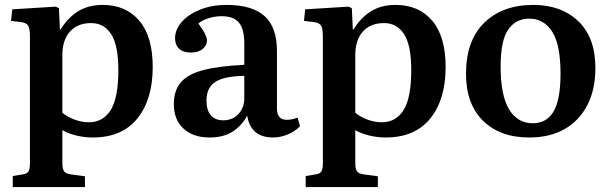

<svg xmlns="http://www.w3.org/2000/svg" viewBox="-20 -546 2485 782"><path d="M32 216V171L74 164Q89 162 95.5 153Q102 144 102 118V-393Q102 -429 95 -441Q88 -453 66 -456L25 -461L30 -508L208 -519L220 -512L224 -426H227Q256 -474 298 -500Q340 -526 398 -526Q493 -526 547.5 -461.5Q602 -397 602 -273Q602 -141 539.5 -63.5Q477 14 358 14Q324 14 291 6Q258 -2 234 -16V117Q234 141 240.5 151Q247 161 267 164L326 172V216ZM342 -48Q400 -48 431 -98Q462 -148 462 -260Q462 -361 433 -406.5Q404 -452 351 -452Q296 -452 265 -417.5Q234 -383 234 -321V-87Q252 -71 282 -59.5Q312 -48 342 -48Z M834 14Q766 14 727 -22.5Q688 -59 688 -122Q688 -177 716.5 -210.5Q745 -244 808 -260.5Q871 -277 975 -282V-369Q975 -427 953.5 -453.5Q932 -480 882 -480Q855 -480 828.5 -471.5Q802 -463 788 -450Q808 -423 815.5 -407Q823 -391 823 -381Q823 -361 805.5 -346.5Q788 -332 758 -332Q726 -332 709.5 -347.5Q693 -363 693 -390Q693 -426 720.5 -457Q748 -488 795.5 -507Q843 -526 903 -526Q1006 -526 1057 -481Q1108 -436 1108 -338V-104Q1108 -58 1148 -58Q1169 -58 1192 -67L1202 -32Q1181 -10 1151 2Q1121 14 1093 14Q1045 14 1019 -9.5Q993 -33 987 -75Q963 -32 926 -9Q889 14 834 14ZM889 -56Q927 -56 951 -81.5Q975 -107 975 -147V-237Q895 -236 858 -213Q821 -190 821 -136Q821 -98 838.5 -77Q856 -56 889 -56Z M1225 216V171L1267 164Q1282 162 1288.5 153Q1295 144 1295 118V-393Q1295 -429 1288 -441Q1281 -453 1259 -456L1218 -461L1223 -508L1401 -519L1413 -512L1417 -426H1420Q1449 -474 1491 -500Q1533 -526 1591 -526Q1686 -526 1740.5 -461.5Q1795 -397 1795 -273Q1795 -141 1732.5 -63.5Q1670 14 1551 14Q1517 14 1484 6Q1451 -2 1427 -16V117Q1427 141 1433.5 151Q1440 161 1460 164L1519 172V216ZM1535 -48Q1593 -48 1624 -98Q1655 -148 1655 -260Q1655 -361 1626 -406.5Q1597 -452 1544 -452Q1489 -452 1458 -417.5Q1427 -383 1427 -321V-87Q1445 -71 1475 -59.5Q1505 -48 1535 -48Z M2136 14Q2016 14 1947 -54.5Q1878 -123 1878 -245Q1878 -381 1952.5 -453.5Q2027 -526 2152 -526Q2266 -526 2335.5 -459.5Q2405 -393 2405 -269Q2405 -181 2372 -117.5Q2339 -54 2279 -20Q2219 14 2136 14ZM2150 -44Q2207 -44 2235 -92.5Q2263 -141 2263 -246Q2263 -364 2229 -417Q2195 -470 2136 -470Q2080 -470 2049.5 -425Q2019 -380 2019 -276Q2019 -157 2053.5 -100.5Q2088 -44 2150 -44Z"/></svg>

Font: Literata 36pt SemiBold
Style: Regular
Weight: 600
Designer: Latin by Veronika Burian and Jose Scaglione. Greek by Irene Vlachou. Cyrillic by Vera Evstafieva.
Foundry: TypeTogether
Version: Version 3.002